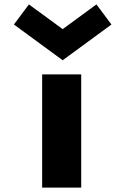

<svg xmlns="http://www.w3.org/2000/svg" viewBox="-20 -850 568 870"><path d="M111 -830 43 -739 264 -577 485 -739 417 -830 264 -718ZM171 -513V0H348V-513Z"/></svg>

Font: Sztylet
Style: Bd
Weight: 700
Foundry: Cannot Into Space Fonts, PlusOne Fonts
Version: Version 0.12